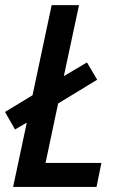

<svg xmlns="http://www.w3.org/2000/svg" viewBox="-30 -734 479 754"><path d="M21.5 0 75.2 -252.4 28.8 -225.6 -10.3 -294.4 97.7 -359.9 172.9 -713.9H280.3L220.7 -435.1L311.5 -488.8L351.6 -420.9L198.2 -327.6L148.9 -94.2H368.2L349.1 0Z"/></svg>

Font: Open Sans SemiCondensed SemiBold
Style: Italic
Weight: 600
Width: 4
Italic angle: -12°
Designer: Monotype Design Team
Foundry: Monotype Imaging Inc.
Version: Version 3.000